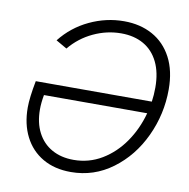

<svg xmlns="http://www.w3.org/2000/svg" viewBox="-82 -808 883 896"><g transform="rotate(10 360.0 -360.0)"><path d="M61.5 -252.9Q61.5 -299.3 77.1 -380.4H627Q631.8 -412.6 631.8 -447.8Q631.8 -518.6 607.4 -568.4Q583 -618.2 538.1 -643.8Q493.2 -669.4 431.6 -669.4Q363.8 -669.4 300.3 -639.6Q236.8 -609.9 191.4 -555.2L139.6 -585Q193.4 -653.3 272 -690.4Q350.6 -727.5 435.1 -727.5Q511.7 -727.5 570.3 -695.3Q628.9 -663.1 661.9 -600.6Q694.8 -538.1 694.8 -449.7Q694.8 -332.5 645.3 -226.8Q595.7 -121.1 508.1 -56.2Q420.4 8.8 311 8.8Q233.9 8.8 177.7 -23.9Q121.6 -56.6 91.6 -115.7Q61.5 -174.8 61.5 -252.9ZM314 -49.3Q386.7 -49.3 447.8 -85.9Q508.8 -122.6 551.8 -184.8Q594.7 -247.1 615.2 -323.2H126Q119.1 -285.2 119.1 -254.4Q119.1 -190.9 143.1 -144.8Q167 -98.6 210.9 -74Q254.9 -49.3 314 -49.3Z"/></g></svg>

Font: Reddit Sans Vanilla Light
Style: Italic
Weight: 300
Italic angle: -11.25°
Designer: Stephen Hutchings
Version: Version 1.013